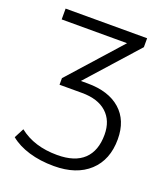

<svg xmlns="http://www.w3.org/2000/svg" viewBox="-126 -573 737 850"><g transform="rotate(20 242.5 -148.5)"><path d="M226 188Q161 188 108 172Q55 156 20 127L44 81Q114 137 223 137Q306 137 348 97Q390 57 390 -19Q390 -85 349 -122Q308 -159 233 -159H127V-190L345 -434H37V-485H421V-443L210 -207H242Q341 -207 396.5 -158Q452 -109 452 -20Q452 77 392 132.5Q332 188 226 188Z"/></g></svg>

Font: Nunito Sans Light
Style: Regular
Weight: 300
Designer: Vernon Adams
Foundry: Vernon Adams
Version: Version 3.101; ttfautohint (v1.8.4.7-5d5b);gftools[0.9.27]